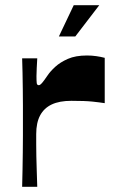

<svg xmlns="http://www.w3.org/2000/svg" viewBox="-20 -717 442 737"><path d="M65 0Q66 -33 66.5 -66Q67 -99 67.5 -132Q68 -165 68 -195.5Q68 -226 68 -253Q68 -280 68 -311Q68 -342 67.5 -374.5Q67 -407 66.5 -437.5Q66 -468 65 -493H123Q122 -475 121 -456Q120 -437 120 -425Q120 -406 121 -398Q122 -390 129 -390Q134 -390 141 -398Q148 -406 163 -428Q173 -443 192 -460.5Q211 -478 240.5 -491Q270 -504 314 -504Q332 -504 349.5 -501.5Q367 -499 382 -495V-321Q363 -324 335 -327Q307 -330 254 -330Q208 -330 178.5 -316Q149 -302 134 -274Q119 -246 119 -202Q119 -184 119 -163Q119 -142 119.5 -117Q120 -92 121 -63Q122 -34 123 0ZM206 -577 263 -697H361L269 -577Z"/></svg>

Font: Ojuju
Style: Bold
Weight: 700
Designer: Chisaokwu Joboson, Mirko Velimirovic
Foundry: Udi Foundry
Version: Version 1.000